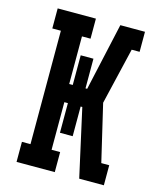

<svg xmlns="http://www.w3.org/2000/svg" viewBox="-111 -812 722 888"><g transform="rotate(15 250.0 -367.5)"><path d="M54 0V-96H95V-639H54V-735H237V-639H196V-411H213V-553H274V-411H282L354 -735H472V-639H434L370 -368L434 -96H472V0H354L282 -324H274V-182H213V-324H196V-96H237V0Z"/></g></svg>

Font: Iosevka Gothic
Style: Bold
Weight: 700
Monospace: yes
Designer: Belleve Invis
Foundry: Belleve Invis
Version: Version 15.5.1; ttfautohint (v1.8.4)